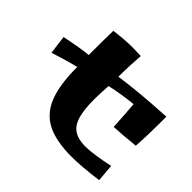

<svg xmlns="http://www.w3.org/2000/svg" viewBox="-170 -995 1222 1222"><g transform="rotate(45 440.5 -384.5)"><path d="M226 -431Q197 -424 133.5 -405.5Q70 -387 46 -379L30 -504Q82 -515 141 -525Q200 -535 224 -536Q224 -700 226 -756Q319 -768 384 -768L463 -766Q461 -748 458 -682.5Q455 -617 455 -572Q618 -596 851 -608Q851 -425 844 -340Q721 -327 660 -325Q653 -446 647 -517Q541 -506 453 -486Q448 -406 448 -360Q448 -267 464.5 -212.5Q481 -158 518.5 -133.5Q556 -109 620 -109Q688 -109 824 -138L834 -20Q695 -1 604 -1Q464 -1 382 -43Q300 -85 263 -178.5Q226 -272 226 -431Z"/></g></svg>

Font: Otomanopee One
Style: Regular
Weight: 400
Designer: Das Ende der Wildnis
Foundry: Gutenberg Labo
Version: Version 3.005